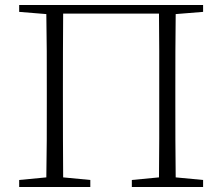

<svg xmlns="http://www.w3.org/2000/svg" viewBox="-20 -743 883 763"><path d="M787.1 -695.8 678.2 -687Q677.2 -614.3 677 -539.6Q676.8 -464.8 676.8 -390.1V-333Q676.8 -258.8 677 -184.8Q677.2 -110.8 678.2 -38.1L787.1 -27.8V0H503.9V-27.8L611.8 -38.1Q612.8 -111.3 612.8 -190.9Q612.8 -270.5 612.8 -368.2V-390.1Q612.8 -464.8 612.8 -540.3Q612.8 -615.7 611.8 -689H231Q230.5 -616.2 230.2 -541Q230 -465.8 230 -390.1V-368.2Q230 -270.5 230.2 -190.9Q230.5 -111.3 231 -38.1L338.9 -27.8V0H56.2V-27.8L164.1 -38.1Q165.5 -110.8 165.8 -184.8Q166 -258.8 166 -333V-390.1Q166 -464.8 165.8 -539.1Q165.5 -613.3 164.1 -687L56.2 -695.8V-723.1H787.1Z"/></svg>

Font: Source Han Serif CN ExtraLight
Style: Regular
Weight: 250
Designer: Ryoko NISHIZUKA  (kana & ideographs); Frank Grießhammer (Latin, Greek & Cyrillic); Wenlong ZHANG  (bopomofo); Sandoll Co
Foundry: Adobe Systems Incorporated
Version: Version 1.001;PS 1.001;hotconv 16.6.54;makeotf.lib2.5.65590